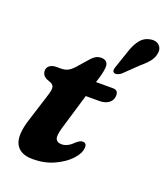

<svg xmlns="http://www.w3.org/2000/svg" viewBox="-139 -843 826 951"><g transform="rotate(20 274.5 -367.0)"><path d="M99.5 -374 75 -383.5Q51 -396 51 -420Q51 -437 64.2 -447Q77.5 -457 100 -457H123Q143 -457 158 -464.2Q173 -471.5 189 -489L244 -551.5Q254 -562.5 265.5 -569Q277 -575.5 293.5 -575.5Q311 -575.5 320 -566.5Q329 -557.5 329 -543.5Q329 -520 317.5 -481L309 -453.5H399Q426 -453.5 426 -426Q426 -400.5 406.8 -385.8Q387.5 -371 355.5 -371H285L229.5 -185Q215.5 -138.5 222.5 -122Q229.5 -105.5 254 -105.5Q285 -105.5 317 -138Q335 -154 348 -154Q370.5 -154 368.5 -128.5Q367 -99 336.8 -66.2Q306.5 -33.5 256.2 -10.5Q206 12.5 144 12.5Q76.5 12.5 54.2 -32Q32 -76.5 63 -169.5L106 -305.5Q116.5 -337.5 115.5 -352Q114.5 -366.5 99.5 -374ZM406 -650.5Q418.5 -688.5 438 -713.8Q457.5 -739 490.5 -744.5Q519 -749.5 535.2 -734.8Q551.5 -720 549 -697.5Q547 -674 532.5 -653.2Q518 -632.5 488 -608L414.5 -537Q405.5 -529.5 395 -526.5Q384.5 -523.5 377.5 -527Q370 -531.5 370.5 -540.2Q371 -549 375 -559.5Z"/></g></svg>

Font: Fraunces 9pt Soft
Style: Bold Italic
Weight: 700
Italic angle: -16°
Version: Version 1.000;[b76b70a41]